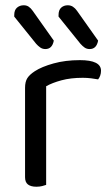

<svg xmlns="http://www.w3.org/2000/svg" viewBox="-20 -703 422 728"><path d="M155 -376V-218H75V-370Q75 -393 83.5 -406.5Q92 -420 112 -433Q138 -450 183 -462.5Q228 -475 283 -475Q363 -475 363 -435Q363 -425 360 -416.5Q357 -408 352 -402Q342 -404 326 -406Q310 -408 294 -408Q248 -408 213 -398.5Q178 -389 155 -376ZM75 -264 155 -252V-2Q150 0 140 2.5Q130 5 118 5Q97 5 86 -3.5Q75 -12 75 -31ZM117 -537 34 -640V-646Q34 -665 44.5 -674Q55 -683 70 -683Q81 -683 89 -677.5Q97 -672 104 -662L184 -549Q181 -533 173 -525Q165 -517 152 -517Q141 -517 132.5 -523Q124 -529 117 -537ZM285 -537 202 -640V-646Q202 -665 212 -674Q222 -683 237 -683Q248 -683 256.5 -677.5Q265 -672 272 -662L352 -549Q349 -533 341 -525Q333 -517 320 -517Q309 -517 301 -522.5Q293 -528 285 -537Z"/></svg>

Font: Baloo Tammudu 2
Style: Regular
Weight: 400
Designer: Maithili Shingre, Omkar Shende and Ek Type
Foundry: Ek Type
Version: Version 1.700